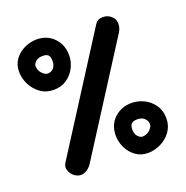

<svg xmlns="http://www.w3.org/2000/svg" viewBox="-137 -841 996 1028"><g transform="rotate(-20 361.5 -327.0)"><path d="M33.2 -584Q33.2 -625 54.9 -654.3Q76.7 -683.6 110.8 -699.5Q145 -715.3 181.2 -715.3Q221.2 -715.3 251.5 -696.8Q281.7 -678.2 298.8 -647.2Q315.9 -616.2 315.9 -577.6Q315.9 -540 298.6 -506.1Q281.2 -472.2 250 -450.9Q218.8 -429.7 176.3 -429.7Q132.8 -429.7 100.6 -452.9Q68.4 -476.1 50.8 -511.5Q33.2 -546.9 33.2 -584ZM600.1 -689.9Q620.1 -673.3 621.1 -647.5Q622.1 -621.6 607.4 -598.6L219.7 8.3Q205.1 30.8 182.1 42.2Q159.2 53.7 134.8 43.5Q110.4 33.2 97.9 7.1Q85.4 -19 99.6 -41.5L508.8 -682.6Q522.9 -705.6 551.5 -706.3Q580.1 -707 600.1 -689.9ZM126.5 -584Q126.5 -558.6 143.1 -540.8Q159.7 -522.9 176.3 -522.9Q194.8 -522.9 208.3 -537.6Q221.7 -552.2 221.7 -577.6Q221.7 -602.1 212.2 -611.6Q202.6 -621.1 181.2 -621.1Q153.8 -621.1 140.1 -607.7Q126.5 -594.2 126.5 -584ZM535.2 60.5Q494.1 60.5 464.6 38.8Q435.1 17.1 418.9 -16.6Q402.8 -50.3 402.8 -86.9Q402.8 -147 442.9 -184.3Q482.9 -221.7 541 -221.7Q578.6 -221.7 612.5 -204.6Q646.5 -187.5 668 -156Q689.5 -124.5 689.5 -82Q689.5 -38.6 666.3 -6.3Q643.1 25.9 607.4 43.2Q571.8 60.5 535.2 60.5ZM535.2 -32.2Q560.5 -32.2 578.4 -49.1Q596.2 -65.9 596.2 -82Q596.2 -100.6 581.3 -114.7Q566.4 -128.9 541 -128.9Q517.1 -128.9 507.1 -118.9Q497.1 -108.9 497.1 -86.9Q497.1 -60.1 510.7 -46.1Q524.4 -32.2 535.2 -32.2Z"/></g></svg>

Font: Mikhak-DS2-FD Bold
Style: Regular
Weight: 700
Designer: Amin Abedi
Version: Version 3.4